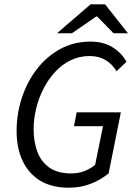

<svg xmlns="http://www.w3.org/2000/svg" viewBox="-20 -862 628 894"><path d="M299.8 12Q220.7 12 166.7 -21.1Q112.8 -54.3 85 -113.6Q57.3 -172.8 57.3 -252.6Q57.3 -330.8 81.3 -405Q105.3 -479.3 150.5 -538.6Q195.7 -597.9 259.3 -633.1Q322.8 -668.3 401.9 -668.3Q461.3 -668.3 503.9 -642Q546.6 -615.6 568.9 -574.3L522.6 -530.1Q502.9 -563.6 471.6 -582.3Q440.3 -601.1 397.7 -601.1Q349.4 -601.1 308.9 -581.3Q268.4 -561.6 236.6 -527.1Q204.7 -492.6 182.4 -448.7Q160 -404.9 148.3 -356.3Q136.6 -307.8 136.6 -260.1Q136.6 -201.7 154 -155.3Q171.4 -108.8 209.9 -81.6Q248.3 -54.5 311.3 -54.5Q346.8 -54.5 375.3 -66.2Q403.7 -78 423 -94.5L459.6 -274.5H324.4L337 -338.8H542.7L485.8 -54.7Q450.7 -25.5 403.6 -6.7Q356.5 12 299.8 12ZM245.3 -707 401.6 -841.7H469.4L575.8 -707H509L432.2 -785.2H428.2L314.6 -707Z"/></svg>

Font: Source Sans 3 VF
Style: Italic
Weight: 200
Italic angle: -11°
Designer: Paul D. Hunt
Foundry: Adobe Systems Incorporated
Version: Version 3.042;hotconv 1.0.118;makeotfexe 2.5.65603